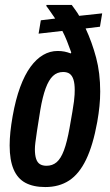

<svg xmlns="http://www.w3.org/2000/svg" viewBox="-20 -744 444 776"><path d="M163 12Q115 12 83 -5Q51 -22 35 -59.5Q19 -97 19 -156Q19 -182 22 -211Q25 -240 31 -274Q43 -342 61.5 -392Q80 -442 103.5 -474Q127 -506 154.5 -522Q182 -538 213 -538Q228 -538 240.5 -535.5Q253 -533 266 -528L268 -532Q259 -557 250.5 -578.5Q242 -600 232 -619L136 -608L145 -662L203 -669Q193 -683 184 -696.5Q175 -710 167 -720L168 -724H270Q273 -720 284.5 -704Q296 -688 300 -680L393 -690L384 -636L326 -629Q352 -573 368.5 -511Q385 -449 385 -374Q385 -345 382 -315Q379 -285 373 -251Q356 -157 328 -99Q300 -41 259.5 -14.5Q219 12 163 12ZM168 -74Q192 -74 209 -88.5Q226 -103 238.5 -136.5Q251 -170 261 -226Q268 -266 272.5 -292Q277 -318 279 -334.5Q281 -351 281.5 -361.5Q282 -372 282 -380Q282 -406 277 -422Q272 -438 262 -445.5Q252 -453 235 -453Q211 -453 194 -437Q177 -421 164.5 -387Q152 -353 143 -300Q134 -245 129.5 -214.5Q125 -184 123 -168Q121 -152 121 -141Q121 -117 126 -102Q131 -87 141.5 -80.5Q152 -74 168 -74Z"/></svg>

Font: Archivo ExtraCondensed SemiBold
Style: Italic
Weight: 600
Width: 2
Italic angle: -10°
Designer: Hector Gatti
Foundry: Omnibus-Type
Version: Version 2.001